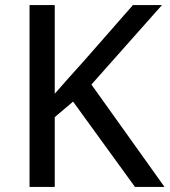

<svg xmlns="http://www.w3.org/2000/svg" viewBox="-20 -734 666 754"><path d="M626 0H510L267 -335L195 -274V0H96V-714H195V-366Q223 -398 251.5 -430Q280 -462 309 -494L502 -714H616L339 -402Z"/></svg>

Font: Noto Sans Sundanese Medium
Style: Regular
Weight: 500
Version: Version 2.003